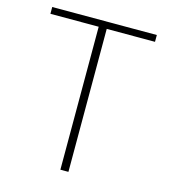

<svg xmlns="http://www.w3.org/2000/svg" viewBox="-109 -812 790 899"><g transform="rotate(15 286.5 -363.0)"><path d="M267 0H306V-693H540V-726H33V-693H267Z"/></g></svg>

Font: Source Han Sans CN ExtraLight
Style: Regular
Weight: 250
Designer: Ryoko NISHIZUKA (kana & ideographs); Paul D. Hunt (Latin, Greek & Cyrillic); Wenlong ZHANG (bopomofo); Sandoll Communica
Foundry: Adobe Systems Incorporated
Version: Version 1.004;PS 1.004;hotconv 16.6.51;makeotf.lib2.5.65220